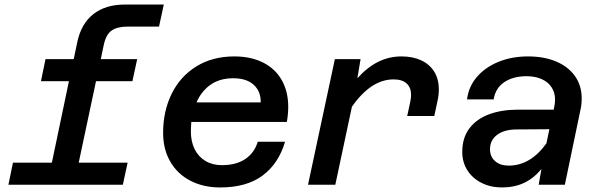

<svg xmlns="http://www.w3.org/2000/svg" viewBox="-20 -812 2640 844"><path d="M529 -792H700L679 -695H539Q496 -695 471 -678Q446 -661 436 -614L423 -552H583L562 -455H402L326 -97H541L520 0H17L37 -97H208L283 -455H160L180 -552H304L320 -628Q337 -708 390.5 -750Q444 -792 529 -792Z M697 -228Q697 -323 734.5 -399.5Q772 -476 843 -520Q914 -564 1010 -564Q1083 -564 1136.5 -537Q1190 -510 1218.5 -460Q1247 -410 1247 -342Q1247 -311 1241 -276H821Q819 -248 819 -234Q819 -190 835.5 -156.5Q852 -123 883 -104.5Q914 -86 955 -86Q1019 -86 1059 -113.5Q1099 -141 1113 -189H1233Q1205 -93 1134.5 -40.5Q1064 12 948 12Q874 12 817 -17.5Q760 -47 728.5 -101.5Q697 -156 697 -228ZM1126 -362Q1127 -410 1095.5 -439Q1064 -468 1005 -468Q946 -468 905.5 -439.5Q865 -411 844 -362Z M1787 -395Q1787 -427 1767.5 -445Q1748 -463 1710 -463Q1611 -463 1527 -343L1454 0H1334L1452 -552H1565L1551 -468Q1594 -516 1642 -540Q1690 -564 1745 -564Q1794 -564 1831 -547Q1868 -530 1888.5 -497.5Q1909 -465 1909 -418Q1909 -394 1903 -367L1889 -302H1770L1784 -367Q1787 -382 1787 -395Z M2360 -69Q2326 -28 2283.5 -8Q2241 12 2186 12Q2137 12 2097 -8Q2057 -28 2034.5 -63.5Q2012 -99 2012 -144Q2012 -207 2044 -248.5Q2076 -290 2131 -310Q2186 -330 2258 -330H2414L2417 -346Q2420 -361 2420 -374Q2420 -405 2404.5 -428.5Q2389 -452 2360.5 -464.5Q2332 -477 2295 -477Q2236 -477 2197 -451Q2158 -425 2150 -375H2033Q2040 -432 2077 -474.5Q2114 -517 2172 -540.5Q2230 -564 2301 -564Q2372 -564 2425 -541.5Q2478 -519 2507.5 -477.5Q2537 -436 2537 -380Q2537 -352 2532 -331L2463 0H2348ZM2216 -84Q2312 -84 2382 -182L2395 -244L2252 -243Q2197 -243 2165.5 -219.5Q2134 -196 2134 -156Q2134 -123 2156.5 -103.5Q2179 -84 2216 -84Z"/></svg>

Font: Azeret Mono Medium
Style: Italic
Weight: 500
Italic angle: -12°
Designer: Martin Vácha
Foundry: Displaay
Version: Version 1.000; Glyphs 3.0.3, build 3074